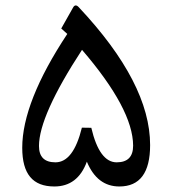

<svg xmlns="http://www.w3.org/2000/svg" viewBox="-20 -675 622 695"><path d="M276.4 -212.9C255.9 -129.4 224.1 -87.4 180.7 -87.4C141.1 -87.4 121.1 -106.9 121.1 -146.5C121.1 -219.2 172.9 -335.4 276.9 -494.6C399.9 -351.6 461.4 -236.3 461.9 -147.9C461.9 -107.4 441.9 -87.4 402.3 -87.4C360.8 -87.4 330.1 -128.9 310.5 -212.4ZM294.4 -89.8C319.3 -29.8 358.4 0 412.1 0C486.3 0 523.4 -49.8 523.4 -149.9C523.4 -299.3 437.5 -465.3 265.6 -648.4C257.3 -657.7 250 -657.7 244.6 -647.9L201.7 -571.8L223.6 -552.2C114.7 -387.7 60.5 -250 60.5 -140.1C60.5 -44.9 98.6 0 176.8 0C232.9 0 272.5 -29.8 294.4 -89.8Z"/></svg>

Font: Sahel
Style: Regular
Weight: 400
Foundry: Saber Rastikerdar (saber.rastikerdar@gmail.com)
Version: Version 3.4.0